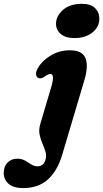

<svg xmlns="http://www.w3.org/2000/svg" viewBox="-144 -743 541 1006"><path d="M245.5 -543.5Q198 -543.5 173.2 -566Q148.5 -588.5 149.5 -621Q151 -661 187 -692Q223 -723 285 -723Q333 -723 355.2 -699.5Q377.5 -676 376.5 -642.5Q375.5 -601 339.5 -572.2Q303.5 -543.5 245.5 -543.5ZM298 -322.5 182 67.5Q157.5 150.5 107.8 196.5Q58 242.5 -23 242.5Q-72.5 242.5 -98.5 220.5Q-124.5 198.5 -124.5 162.5Q-124.5 130 -104.8 109.2Q-85 88.5 -53 88.5Q-30 88.5 -12.8 98.5Q4.5 108.5 20 118.5Q35.5 128.5 53.5 128.5Q67 128.5 78.2 120.2Q89.5 112 95 91Q100.5 71.5 94 51Q87.5 30.5 78 8.5Q68.5 -13.5 63.5 -38.2Q58.5 -63 66.5 -91.5L125.5 -290.5Q144 -355.5 120 -355.5Q107.5 -355.5 89 -341Q77.5 -333.5 69.5 -332.5Q61.5 -331.5 55 -335.5Q45.5 -341 44.8 -354.8Q44 -368.5 55 -387Q77 -425.5 122.2 -452.5Q167.5 -479.5 222.5 -479.5Q286.5 -479.5 303.5 -438.8Q320.5 -398 298 -322.5Z"/></svg>

Font: Fraunces 9pt S050
Style: Bold Italic
Weight: 700
Italic angle: -16°
Version: Version 1.000; ttfautohint (v1.8.3)